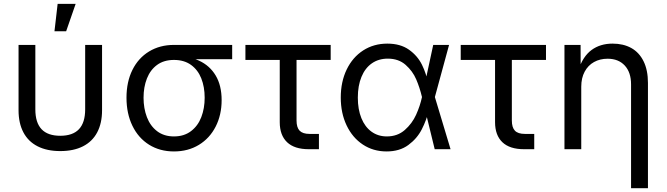

<svg xmlns="http://www.w3.org/2000/svg" viewBox="-20 -781 3489 1005"><path d="M77.1 -204.1V-545.9H165V-208.5Q165 -139.2 197.5 -104.7Q230 -70.3 295.4 -70.3Q360.8 -70.3 393.3 -104.7Q425.8 -139.2 425.8 -208.5V-545.9H514.2V-204.1Q514.2 -136.2 488.8 -88.1Q463.4 -40 414.3 -15.1Q365.2 9.8 295.4 9.8Q226.1 9.8 177 -15.1Q127.9 -40 102.5 -88.1Q77.1 -136.2 77.1 -204.1ZM281.7 -760.7H376L326.2 -617.2H265.1Z M642.1 -269.5Q642.1 -352.5 673.1 -415Q704.1 -477.5 760.5 -511.7Q816.9 -545.9 890.6 -545.9H1195.3V-471.2H956.1L890.6 -467.3Q837.9 -467.3 802.2 -441.2Q766.6 -415 749 -370.1Q731.4 -325.2 731.4 -269.5Q731.4 -213.9 749 -167.7Q766.6 -121.6 802.5 -94.2Q838.4 -66.9 890.6 -66.9Q943.4 -66.9 979.7 -94.5Q1016.1 -122.1 1033.7 -168Q1051.3 -213.9 1051.3 -269.5Q1051.3 -325.7 1033.7 -370.4Q1016.1 -415 980 -441.2Q943.8 -467.3 890.6 -467.3V-489.3Q965.8 -489.3 1022 -463.4Q1078.1 -437.5 1109.1 -385.5Q1140.1 -333.5 1140.1 -256.8Q1140.1 -179.7 1108.9 -118.4Q1077.6 -57.1 1021 -22.7Q964.4 11.7 890.6 11.7Q816.9 11.7 760.5 -23.4Q704.1 -58.6 673.1 -122.6Q642.1 -186.5 642.1 -269.5Z M1444.3 -141.6V-467.3H1264.6V-545.9H1710.9V-467.3H1532.2V-150.4Q1532.2 -113.8 1548.3 -96.9Q1564.5 -80.1 1600.1 -80.1H1649.4V0H1596.2Q1521 0 1482.7 -36.6Q1444.3 -73.2 1444.3 -141.6Z M1763.7 -270.5Q1763.7 -353 1794.7 -417.2Q1825.7 -481.4 1881.1 -517.1Q1936.5 -552.7 2007.3 -552.7Q2075.7 -552.7 2120.6 -521Q2165.5 -489.3 2188.7 -442.1Q2211.9 -395 2221.2 -342.3H2252.9L2255.9 -274.4L2338.4 0H2255.4L2188.5 -274.4Q2176.8 -323.2 2158.4 -366Q2140.1 -408.7 2103.3 -441.4Q2066.4 -474.1 2009.8 -474.1Q1961.9 -474.1 1926.5 -449.5Q1891.1 -424.8 1872.1 -378.7Q1853 -332.5 1853 -270Q1853 -208.5 1871.6 -162.6Q1890.1 -116.7 1924.6 -91.8Q1959 -66.9 2004.9 -66.9Q2060.5 -66.9 2098.9 -100.6Q2137.2 -134.3 2158 -180.2Q2178.7 -226.1 2188.5 -271.5L2247.6 -545.9H2330.6L2255.9 -271.5L2252.9 -206.5H2225.6Q2212.4 -151.9 2187.7 -103.8Q2163.1 -55.7 2117.4 -22Q2071.8 11.7 2003.4 11.7Q1933.6 11.7 1879.2 -24.4Q1824.7 -60.5 1794.2 -124.8Q1763.7 -189 1763.7 -270.5Z M2571.3 -141.6V-467.3H2391.6V-545.9H2837.9V-467.3H2659.2V-150.4Q2659.2 -113.8 2675.3 -96.9Q2691.4 -80.1 2727.1 -80.1H2776.4V0H2723.1Q2647.9 0 2609.6 -36.6Q2571.3 -73.2 2571.3 -141.6Z M3022.5 0H2934.6V-545.9H3019L3019.5 -413.6H3007.3Q3031.2 -486.3 3076.7 -519.5Q3122.1 -552.7 3186.5 -552.7Q3242.7 -552.7 3284.2 -529.8Q3325.7 -506.8 3348.6 -460.4Q3371.6 -414.1 3371.6 -346.7V204.1H3283.2V-339.4Q3283.2 -402.3 3250.2 -438Q3217.3 -473.6 3160.2 -473.6Q3120.6 -473.6 3089.4 -456.3Q3058.1 -439 3040.3 -405.8Q3022.5 -372.6 3022.5 -327.1Z"/></svg>

Font: Inter RS Variable
Style: Regular
Weight: 400
Designer: Rasmus Andersson (customised by Maria Ramos and Noel Pretorius)
Foundry: rsms
Version: Version 3.001;Glyphs 3.2.3 (3260)